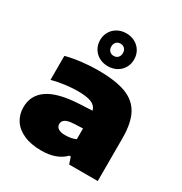

<svg xmlns="http://www.w3.org/2000/svg" viewBox="-192 -966 1056 1116"><g transform="rotate(30 336.0 -408.0)"><path d="M618 -287V0H426L411 -45H401Q346.5 11 244 11Q174 11 125.8 -10.8Q77.5 -32.5 53.2 -70.2Q29 -108 29 -156Q29 -238 96.5 -283.2Q164 -328.5 306 -335L387.5 -339Q379.5 -369 349.2 -382Q319 -395 256 -395Q219 -395 172 -389Q125 -383 86 -372V-533Q134.5 -546 191.5 -552.5Q248.5 -559 298 -559Q414.5 -559 484 -533.5Q553.5 -508 585.8 -448.8Q618 -389.5 618 -287ZM391 -150V-222L329 -219Q291 -217 274.5 -205.8Q258 -194.5 258 -175Q258 -157 273.8 -146.5Q289.5 -136 320 -136Q363 -136 391 -150ZM220 -717Q220 -748.5 234.8 -773.5Q249.5 -798.5 275.5 -812.8Q301.5 -827 334 -827Q366.5 -827 392.5 -812.8Q418.5 -798.5 433.2 -773.5Q448 -748.5 448 -717Q448 -685.5 433.2 -660.5Q418.5 -635.5 392.5 -621.2Q366.5 -607 334 -607Q301.5 -607 275.5 -621.2Q249.5 -635.5 234.8 -660.5Q220 -685.5 220 -717ZM373 -717Q373 -735.5 362.2 -746.8Q351.5 -758 334 -758Q316.5 -758 305.8 -746.8Q295 -735.5 295 -717Q295 -698.5 305.8 -687.2Q316.5 -676 334 -676Q351.5 -676 362.2 -687.2Q373 -698.5 373 -717Z"/></g></svg>

Font: Encode Sans Expanded Black
Style: Regular
Weight: 900
Width: 7
Designer: Multiple Designers
Foundry: Impallari Type
Version: Version 2.000